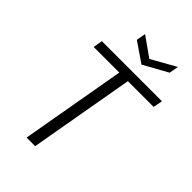

<svg xmlns="http://www.w3.org/2000/svg" viewBox="-263 -1006 1107 1107"><g transform="rotate(45 290.5 -452.5)"><path d="M177 0 290 -643H81L91 -700H581L570 -643H360L247 0ZM506 -905 496 -848 348 -766 228 -848 238 -905 357 -821Z"/></g></svg>

Font: DM Sans 36pt Light
Style: Italic
Weight: 300
Italic angle: -10°
Designer: Colophon Foundry, Jonny Pinhorn
Foundry: Colophon Foundry
Version: Version 4.004;gftools[0.9.30]